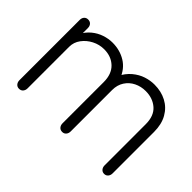

<svg xmlns="http://www.w3.org/2000/svg" viewBox="-93 -784 1049 1049"><g transform="rotate(45 431.5 -260.0)"><path d="M106 10Q92 10 83.5 0Q75 -10 75 -25V-491Q75 -506 83.5 -515.5Q92 -525 106 -525Q121 -525 129.5 -515.5Q138 -506 138 -491V-421L126 -432Q143 -465 169.5 -487Q196 -509 227.5 -519.5Q259 -530 290 -530Q347 -530 392 -502.5Q437 -475 458 -419L437 -418Q458 -460 487.5 -484.5Q517 -509 549.5 -519.5Q582 -530 614 -530Q666 -530 707 -508.5Q748 -487 771.5 -445.5Q795 -404 795 -345V-25Q795 -10 786.5 0Q778 10 764 10Q750 10 741.5 0Q733 -10 733 -25V-343Q733 -407 696.5 -439Q660 -471 605 -471Q569 -471 538.5 -456Q508 -441 489.5 -412.5Q471 -384 471 -345V-25Q471 -10 462.5 0Q454 10 440 10Q425 10 416.5 0Q408 -10 408 -25V-343Q408 -405 373 -438.5Q338 -472 283 -472Q246 -472 213 -455Q180 -438 159 -409.5Q138 -381 138 -346V-25Q138 -10 129.5 0Q121 10 106 10Z"/></g></svg>

Font: National Park Light
Style: Regular
Weight: 300
Designer: Andrea Herstowski, Ben Hoepner
Version: Version 1.009